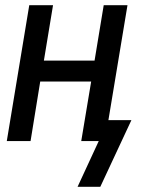

<svg xmlns="http://www.w3.org/2000/svg" viewBox="-20 -540 540 735"><path d="M277 175 358 0H291L329 -228H134L97 0H6L92 -520H183L148 -308H342L377 -520H468L395 -80H483L364 175Z"/></svg>

Font: Iosevka SS04 Medium
Style: Italic
Weight: 500
Italic angle: -9°
Monospace: yes
Designer: Belleve Invis
Foundry: Belleve Invis
Version: Version 19.0.0; ttfautohint (v1.8.4)